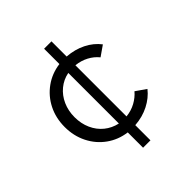

<svg xmlns="http://www.w3.org/2000/svg" viewBox="-196 -740 993 993"><g transform="rotate(-45 300.0 -244.0)"><path d="M283 118V6Q222 -2 174 -36.5Q126 -71 99 -125Q72 -179 72 -244Q72 -310 99 -363.5Q126 -417 174 -451.5Q222 -486 283 -494V-606H337V-495Q393 -491 439 -468Q485 -445 514 -407L458 -368Q437 -394 406 -410.5Q375 -427 337 -431V-57Q375 -61 406 -78Q437 -95 458 -120L514 -81Q485 -44 439 -20.5Q393 3 337 7V118ZM144 -244Q144 -197 161.5 -158Q179 -119 210.5 -93.5Q242 -68 283 -59V-429Q242 -421 210.5 -395Q179 -369 161.5 -330Q144 -291 144 -244Z"/></g></svg>

Font: Red Hat Mono VF Light
Style: Regular
Weight: 300
Monospace: yes
Designer: Pentagram, MCKL
Foundry: Pentagram, MCKL
Version: Version 1.023